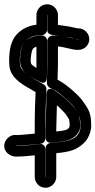

<svg xmlns="http://www.w3.org/2000/svg" viewBox="-21 -776 448 901"><path d="M289 -603C301 -601 311 -600 318 -598C328 -595 332 -593 341 -593H347L348 -592H347H341C341 -592 302 -600 289 -603ZM193 55C193 55 192 55 192 54V-75C192 -85 186 -103 164 -100C115 -94 79 -91 57 -91C54 -91 51 -93 50 -93C53 -93 56 -92 59 -92C74 -92 108 -95 169 -101C182 -102 192 -114 192 -126V-195C192 -239 194 -294 197 -357C197 -366 192 -375 185 -379C174 -386 160 -394 145 -402C95 -429 76 -454 74 -469C73 -476 72 -484 72 -493C72 -538 82 -565 94 -579C112 -600 137 -611 175 -611C190 -611 200 -625 200 -636V-706H201V-636C201 -608 232 -612 258 -608C248 -609 237 -609 226 -609C211 -609 201 -595 201 -584V-473L199 -387C199 -377 206 -367 214 -363C234 -354 248 -346 257 -339C295 -308 319 -285 325 -276C342 -251 351 -233 353 -227C355 -218 357 -203 357 -184C357 -144 329 -126 301 -117C289 -113 260 -109 216 -105C203 -104 193 -93 193 -80V54ZM341 -542H347C374 -542 398 -564 398 -592C398 -620 374 -643 347 -643H342C328 -646 313 -650 295 -653L265 -657C260 -658 256 -659 251 -659V-706C251 -733 227 -756 200 -756C173 -756 150 -733 150 -706V-660C114 -656 80 -640 56 -613C31 -585 22 -543 22 -493C22 -482 22 -471 24 -461C30 -418 68 -387 122 -358C131 -353 138 -348 146 -344C143 -289 142 -237 142 -195V-149C99 -145 70 -142 60 -142C57 -142 54 -143 51 -143C24 -143 2 -121 -1 -96C-4 -63 26 -41 55 -41C76 -41 103 -43 142 -47V54C142 82 164 105 192 105C220 105 243 82 243 54V-57C308 -64 336 -71 372 -104C392 -123 403 -149 407 -179V-182C407 -246 397 -260 365 -305C350 -326 293 -380 249 -402L251 -473V-558C280 -556 319 -542 341 -542ZM197 -331 193 -168V-131C193 -120 199 -104 220 -106C259 -110 284 -113 299 -118C328 -128 356 -152 356 -186C356 -193 355 -201 354 -209L352 -227C351 -235 347 -242 343 -248L329 -269C312 -293 261 -337 234 -352C234 -352 198 -377 197 -331ZM243 -159V-168L246 -282C261 -269 284 -245 287 -241L300 -221C301 -220 302 -218 303 -216L305 -202C306 -197 306 -193 306 -188C306 -165 279 -163 243 -159ZM199 -415C200 -436 200 -455 200 -473V-585C200 -600 186 -610 175 -610C142 -610 110 -598 94 -579C79 -561 73 -526 73 -493C73 -449 102 -426 134 -409C150 -401 159 -396 161 -395C161 -395 198 -369 199 -415ZM150 -457C140 -463 132 -469 128 -473C125 -476 123 -482 123 -493C123 -506 125 -519 127 -529C131 -546 133 -551 150 -557V-473Z"/></svg>

Font: AppleStorm
Style: CBo
Weight: 400
Foundry: Cannot Into Space Fonts
Version: Version 1.01